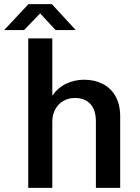

<svg xmlns="http://www.w3.org/2000/svg" viewBox="-55 -905 675 925"><path d="M81 0V-720H197V-444Q223 -482 263.5 -501.5Q304 -521 350 -521Q400 -521 439.5 -501Q479 -481 501.5 -441.5Q524 -402 524 -343V0H407V-319Q407 -376 380 -404.5Q353 -433 306 -433Q275 -433 250 -418.5Q225 -404 211 -378Q197 -352 197 -319V0ZM-35 -760 82 -885H195L310 -760H213L121 -859H156L61 -760Z"/></svg>

Font: Chivo Mono Medium Medium
Style: Regular
Weight: 500
Monospace: yes
Version: Version 1.008